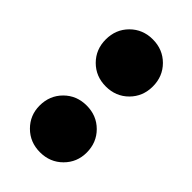

<svg xmlns="http://www.w3.org/2000/svg" viewBox="-27 -825 392 392"><g transform="rotate(-45 169.5 -629.0)"><path d="M265 -561Q236 -561 216.5 -580.5Q197 -600 197 -629Q197 -658 216.5 -677.5Q236 -697 265 -697Q294 -697 313.5 -677.5Q333 -658 333 -629Q333 -600 313.5 -580.5Q294 -561 265 -561ZM74 -561Q46 -561 26.5 -580.5Q7 -600 7 -629Q7 -658 26.5 -677.5Q46 -697 74 -697Q103 -697 122.5 -677.5Q142 -658 142 -629Q142 -600 122.5 -580.5Q103 -561 74 -561Z"/></g></svg>

Font: DM Sans 12pt Black
Style: Regular
Weight: 900
Version: Version 4.004;gftools[0.9.30]